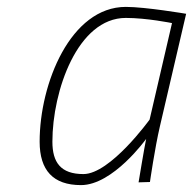

<svg xmlns="http://www.w3.org/2000/svg" viewBox="-20 -529 560 557"><path d="M345 -477C406 -477 479 -462 479 -462L414 -182C414 -182 300 -24 222 -24C156 -24 132 -58 132 -118C132 -265 205 -477 345 -477ZM215 8C308 8 404 -126 404 -126C399 -103 382 0 382 0L415 -1C415 -1 429 -99 444 -163L520 -489C520 -489 402 -509 345 -509C185 -509 95 -287 95 -118C95 -35 134 8 215 8Z"/></svg>

Font: RazerF5 Thin
Style: Italic
Weight: 250
Foundry: Razer Inc.
Version: Version 2